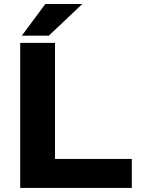

<svg xmlns="http://www.w3.org/2000/svg" viewBox="-20 -921 691 941"><path d="M79.1 -710.9H249.5V-142.1H626V0H79.1ZM86.9 -746.1 202.1 -901.4H383.3L219.2 -746.1Z"/></svg>

Font: Bert Sans Black
Style: Regular
Weight: 900
Designer: Christian Robertson, Adam Twardoch, & Cristiano Sobral
Foundry: Google
Version: Version 12.135;January 10, 2020;FontCreator 12.0.0.2547 64-b